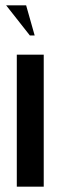

<svg xmlns="http://www.w3.org/2000/svg" viewBox="-20 -700 226 720"><path d="M144 -495V0H43V-495ZM92 -567 3 -680H78L110 -567Z"/></svg>

Font: Moniqa Extra Bold Narrow Heading
Style: Regular
Weight: 800
Width: 4
Designer: Rajesh Rajput
Foundry: Rajesh Rajput
Version: Version 1.000;December 15, 2022;FontCreator 14.0.0.2794 32-b